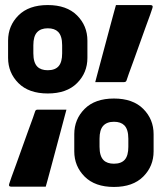

<svg xmlns="http://www.w3.org/2000/svg" viewBox="-20 -730 640 760"><path d="M169 -710Q244 -710 285 -669Q326 -628 326 -569V-501Q326 -442 285 -401Q244 -360 169 -360Q94 -360 53 -401Q12 -442 12 -501V-569Q12 -628 53 -669Q94 -710 169 -710ZM357 -405Q358 -409 364 -431.5Q370 -454 379 -487.5Q388 -521 398 -558.5Q408 -596 417 -629.5Q426 -663 432 -685Q438 -707 439 -710H575Q588 -710 583 -697Q582 -693 574.5 -672Q567 -651 555.5 -620Q544 -589 532 -554.5Q520 -520 508.5 -489Q497 -458 489.5 -437Q482 -416 481 -412Q479 -405 471 -405ZM112 -519Q112 -482 128 -466Q142 -452 169 -452Q198 -452 212 -468Q226 -484 226 -519V-551Q226 -588 210 -604Q196 -618 169 -618Q141 -618 126.5 -602Q112 -586 112 -551ZM431 -340Q506 -340 547 -299Q588 -258 588 -199V-131Q588 -72 547 -31Q506 10 431 10Q356 10 315 -31Q274 -72 274 -131V-199Q274 -258 315 -299Q356 -340 431 -340ZM243 -296Q242 -293 236 -270Q230 -247 221 -213.5Q212 -180 202 -142.5Q192 -105 183 -71.5Q174 -38 168 -16Q162 6 161 9H25Q12 9 17 -4Q18 -8 25.5 -29Q33 -50 44.5 -81Q56 -112 68 -146.5Q80 -181 91.5 -212Q103 -243 110.5 -264Q118 -285 119 -289Q121 -296 129 -296ZM374 -149Q374 -112 390 -96Q404 -82 431 -82Q460 -82 474 -98Q488 -114 488 -149V-181Q488 -218 472 -234Q458 -248 431 -248Q403 -248 388.5 -232Q374 -216 374 -181Z"/></svg>

Font: Recursive Mn Lnr St XBd
Style: Regular
Weight: 800
Monospace: yes
Version: Version 1.079;hotconv 1.0.112;makeotfexe 2.5.65598; ttfautoh